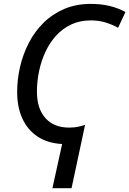

<svg xmlns="http://www.w3.org/2000/svg" viewBox="-20 -745 677 1005"><path d="M254.4 240.2 305.2 8.8Q230.5 4.9 178 -29.3Q125.5 -63.5 97.7 -123.3Q69.8 -183.1 69.8 -263.7Q69.8 -329.6 85.2 -395.8Q100.6 -461.9 131.1 -521Q161.6 -580.1 207.8 -625.7Q253.9 -671.4 315.9 -698Q377.9 -724.6 455.1 -724.6Q508.3 -724.6 552.7 -714.1Q597.2 -703.6 636.7 -682.1L598.1 -599.6Q567.9 -616.2 533 -627.2Q498 -638.2 455.1 -638.2Q397.9 -638.2 352.8 -616.9Q307.6 -595.7 273.9 -558.6Q240.2 -521.5 218 -473.9Q195.8 -426.3 184.6 -372.8Q173.3 -319.3 173.3 -265.6Q173.3 -176.3 217.8 -126.7Q262.2 -77.1 342.3 -77.1Q356.4 -77.1 369.9 -78.6Q383.3 -80.1 397 -83.3Q410.6 -86.4 425.3 -91.3L354.5 240.2Z"/></svg>

Font: Open Sans Medium
Style: Italic
Weight: 500
Italic angle: -12°
Designer: Monotype Design Team
Foundry: Monotype Imaging Inc.
Version: Version 3.000